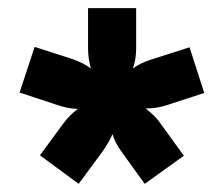

<svg xmlns="http://www.w3.org/2000/svg" viewBox="-20 -694 548 471"><path d="M196 -576V-674H314V-576Q314 -548 306 -526Q323 -539 351 -548L445 -578L481 -466L389 -436Q364 -428 339 -428H337Q360 -411 373 -392L431 -312L335 -243L278 -322Q262 -344 256 -365Q248 -346 232 -323L173 -243L78 -313L136 -392Q151 -412 171 -427Q148 -427 122 -436L28 -467L65 -579L158 -549Q184 -540 203 -526Q196 -550 196 -576Z"/></svg>

Font: Hind Mysuru
Style: Bold
Weight: 700
Designer: Manushi Parikh, Hitesh Malaviya
Foundry: Indian Type Foundry
Version: Version 0.703;PS 1.0;hotconv 1.0.86;makeotf.lib2.5.63406